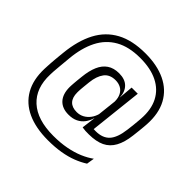

<svg xmlns="http://www.w3.org/2000/svg" viewBox="-203 -861 1230 1230"><g transform="rotate(45 412.0 -246.0)"><path d="M371.5 -36.5Q314.5 -36.5 283.2 -70.2Q252 -104 252 -167Q252 -173.5 252.5 -181.5Q253 -189.5 253.8 -200.8Q254.5 -212 256.2 -228.8Q258 -245.5 260.5 -269Q266.5 -328 284.2 -369.2Q302 -410.5 334 -432.2Q366 -454 414.5 -454Q468 -454 496.5 -425.2Q525 -396.5 526.5 -346.5H541.5L522 -293.5Q522 -296.5 522 -299.8Q522 -303 522 -306Q522 -339 510.2 -361.5Q498.5 -384 477.5 -395.2Q456.5 -406.5 429.5 -406.5Q377.5 -406.5 351.5 -372Q325.5 -337.5 319 -276.5Q316.5 -252.5 314.8 -236Q313 -219.5 312.2 -208.2Q311.5 -197 311.2 -189.5Q311 -182 311 -177Q311 -132 332.8 -108.8Q354.5 -85.5 397 -85.5Q424.5 -85.5 447 -97.8Q469.5 -110 485.8 -131.8Q502 -153.5 509.5 -183L518 -137.5H504.5Q496 -108 479 -85.2Q462 -62.5 435.5 -49.5Q409 -36.5 371.5 -36.5ZM493.5 -43.5 507 -149 506 -160 525 -333 526.5 -344 535 -442.5 535.5 -445.5H591L547.5 -49.5ZM534.5 -87.5Q543 -86 550.2 -85.5Q557.5 -85 570 -85Q632 -85 664.5 -120.2Q697 -155.5 707 -236.5Q710.5 -263 712.8 -285.2Q715 -307.5 716.5 -324Q718 -340.5 718.5 -349Q724.5 -435 693.5 -495.2Q662.5 -555.5 598.5 -587.2Q534.5 -619 440.5 -619Q338 -619 270.5 -580.5Q203 -542 166.5 -470Q130 -398 120.5 -296.5Q118.5 -275 116.8 -256.2Q115 -237.5 113.5 -221.2Q112 -205 110.8 -190Q109.5 -175 108.5 -161.8Q107.5 -148.5 107.5 -136Q103 -9.5 178.2 59.2Q253.5 128 399 128Q463 128 516.2 117.8Q569.5 107.5 612 89.5Q654.5 71.5 686.5 48L678 101Q644.5 122.5 602.8 138.8Q561 155 509.2 163.8Q457.5 172.5 395 172.5Q284 172.5 207.2 137.2Q130.5 102 91.5 33.5Q52.5 -35 55.5 -134.5Q56 -148 56.8 -162Q57.5 -176 58.5 -191Q59.5 -206 61 -222.5Q62.5 -239 64.2 -256.8Q66 -274.5 68 -294Q80 -413 123.2 -495.5Q166.5 -578 245.5 -620.8Q324.5 -663.5 443 -663.5Q550 -663.5 625.2 -627.5Q700.5 -591.5 738.5 -521.5Q776.5 -451.5 770.5 -349.5Q770 -339.5 768.5 -323.5Q767 -307.5 764.8 -285.5Q762.5 -263.5 759 -235Q751 -167 727.2 -123.8Q703.5 -80.5 661.2 -60.2Q619 -40 554 -39.5Q536 -39 522 -40Q508 -41 493.5 -43.5Z"/></g></svg>

Font: Anek Bangla Light
Style: Regular
Weight: 300
Designer: Sulekha Rajkumar (Bangla), Yesha Goshar (Latin)
Foundry: Ek Type
Version: Version 1.003